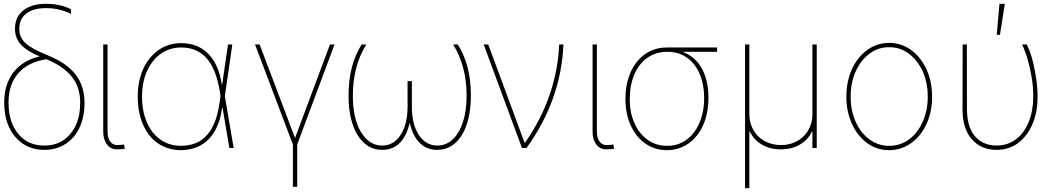

<svg xmlns="http://www.w3.org/2000/svg" viewBox="-20 -780 5585 1012"><path d="M213.8 9.9Q127.8 9.9 72.1 -45.8Q2.1 -115.8 2.1 -240.1Q2.1 -334.2 50.1 -397.7Q98.4 -461.3 187.5 -482.2V-483.7Q122.2 -510.3 90.6 -544.7Q58.9 -579.2 58.9 -627.8Q58.9 -691.4 103 -725.5Q147 -759.9 223 -759.9Q298.7 -759.9 354.4 -730.8V-706.7Q293.3 -737.2 222.3 -737.2Q157 -737.2 119.3 -709.2Q81.7 -681.5 81.7 -625.7Q81.7 -582.4 115.1 -552.2Q148.4 -521.7 234.4 -487.2Q332.4 -447.1 378.6 -387.1Q425.4 -326.7 425.4 -237.2Q425.4 -198.5 418.3 -165.5Q411.2 -132.5 398.3 -105.3Q385.3 -78.1 366.7 -57Q348 -35.9 324.9 -21Q277.3 9.9 213.8 9.9ZM213.8 -12.8Q273.4 -12.8 315 -41.5Q356.2 -70.7 379.3 -119.3Q402.7 -169.7 402.7 -239.3Q402.7 -319.6 359.7 -374.3Q316.4 -429.3 225.1 -468Q128.2 -453.1 76.3 -393.8Q24.9 -334.9 24.9 -240.1Q24.9 -169.4 48.3 -119Q70.7 -70.3 112.2 -41.5Q153.8 -12.8 213.8 -12.8Z M595.2 7.1Q563.2 7.1 543.3 -19.2Q524.1 -45.1 524.1 -85.2V-545.5H546.9V-85.2Q546.9 -69.2 550.6 -56.3Q554.3 -43.3 560.7 -34.3Q567.1 -25.2 576 -20.4Q584.9 -15.6 595.2 -15.6Q613.3 -15.6 622.9 -16.9Q632.5 -18.1 633.5 -18.5L637.8 4.3Q636.4 4.6 625.4 5.9Q614.3 7.1 595.2 7.1Z M934.7 11.4Q897.7 11.4 866.8 1.6Q835.9 -8.2 810.7 -25.7Q785.5 -43.3 766.3 -68.2Q747.2 -93 734 -123.6Q706 -186.4 706 -271.3Q706 -314.6 714 -351.9Q721.9 -389.2 736.5 -420.1Q751.1 -451 771.3 -475.1Q791.5 -499.3 816.4 -516.7Q868.3 -552.6 934.7 -552.6Q1023.4 -552.6 1078.8 -495.4Q1134.2 -438.2 1149.1 -333.8H1150.9L1181.8 -545.5H1204.5L1165.1 -272.7L1211.6 0H1188.9L1153.1 -211.6H1150.6Q1141.7 -147 1120.2 -104.4Q1098.7 -61.8 1069.2 -36.2Q1039.8 -10.7 1005 0.2Q970.2 11 934.7 11.4ZM934.7 -11.4Q969.8 -11.7 1002.3 -22.2Q1034.8 -32.7 1061.6 -58.2Q1088.4 -83.8 1108.1 -127.7Q1127.8 -171.5 1137.1 -238.6L1142.4 -275.2L1137.8 -302.6Q1118.3 -418.3 1068 -474.1Q1017.8 -529.8 934.7 -529.8Q903.1 -529.8 875.7 -520.8Q848.4 -511.7 825.6 -495.4Q802.9 -479 785.2 -456.1Q767.4 -433.2 755 -405.5Q728.7 -346.9 728.7 -271.3Q728.3 -212.7 743.3 -164.6Q758.2 -116.5 785.3 -82.2Q812.5 -47.9 850.5 -29.5Q888.5 -11 934.7 -11.4Z M1546.5 204.5H1523.8V-18.5L1324.2 -545.5H1348.4L1535.2 -52.6L1719.1 -545.5H1743.3L1546.5 -18.5Z M2284.4 9.9Q2229.4 9.9 2192.5 -26.5Q2155.5 -62.9 2139.6 -132.8Q2123.6 -62.9 2086.8 -26.5Q2050.1 9.9 1994.7 9.9Q1953.8 10.3 1920.8 -10.1Q1887.8 -30.5 1864.7 -68Q1841.6 -105.5 1829.2 -158.7Q1816.8 -212 1817.1 -277Q1817.1 -436.1 1886 -545.5H1910.9Q1874.6 -488.3 1857.6 -420.8Q1839.8 -351.6 1839.8 -276.3Q1839.8 -154.8 1882.8 -83.8Q1926.1 -12.8 1994 -12.8Q2055.4 -12.8 2091.6 -68.9Q2128.2 -124.6 2128.2 -218.8V-352.3H2150.9V-218.8Q2150.9 -124.6 2187.5 -68.9Q2224.4 -12.8 2285.2 -12.8Q2331 -12.8 2365.8 -44.9Q2400.6 -77.1 2420.1 -137.4Q2439.3 -195.3 2439.3 -274.9V-279.1Q2438.2 -435 2368.3 -545.5H2393.1Q2462 -436.1 2462 -277Q2462 -212 2449.8 -158.7Q2437.5 -105.5 2414.4 -68Q2391.3 -30.5 2358.3 -10.1Q2325.3 10.3 2284.4 9.9Z M2755.3 0H2731.2L2529.5 -545.5H2553.6L2744.7 -28.4H2747.5Q2833.1 -150.2 2877.5 -282.3Q2922.6 -414.4 2927.2 -545.5H2949.9Q2937.1 -252.1 2755.3 0Z M3174.4 7.1Q3142.4 7.1 3122.5 -19.2Q3103.3 -45.1 3103.3 -85.2V-545.5H3126.1V-85.2Q3126.1 -69.2 3129.8 -56.3Q3133.5 -43.3 3139.9 -34.3Q3146.3 -25.2 3155.2 -20.4Q3164.1 -15.6 3174.4 -15.6Q3192.5 -15.6 3202.1 -16.9Q3211.6 -18.1 3212.7 -18.5L3217 4.3Q3215.6 4.6 3204.5 5.9Q3193.5 7.1 3174.4 7.1Z M3495.4 11.4Q3461.6 11.4 3432.7 2Q3403.8 -7.5 3379.6 -24.7Q3355.5 -41.9 3336.6 -65.9Q3317.8 -89.8 3304.7 -118.6Q3276.6 -179 3276.6 -259.2Q3276.3 -318.9 3292.3 -368.8Q3308.2 -418.7 3337.2 -454.5Q3366.1 -490.4 3406.4 -510.3Q3446.7 -530.2 3495.4 -529.8H3759.6V-507.1H3576.3Q3645.2 -481.9 3679.7 -418.3Q3714.1 -355.1 3714.1 -265.6Q3714.1 -223 3706.7 -186.1Q3699.2 -149.1 3685.4 -118.8Q3671.5 -88.4 3652.2 -64.5Q3632.8 -40.5 3609 -23.8Q3559.3 11.4 3495.4 11.4ZM3495.4 -11.4Q3539.8 -10.7 3576.2 -29.7Q3612.6 -48.7 3638.1 -82.7Q3663.7 -116.8 3677.7 -163.4Q3691.8 -209.9 3691.4 -264.9Q3691.4 -315.7 3678.6 -359.9Q3665.8 -404.1 3641.3 -436.8Q3616.8 -469.5 3580.8 -488.3Q3544.7 -507.1 3498.2 -507.1Q3465.9 -507.1 3438.9 -498.4Q3411.9 -489.7 3390.1 -473.9Q3368.3 -458.1 3351.6 -436.1Q3334.9 -414.1 3323.5 -387.4Q3299.4 -331 3299.4 -257.8Q3299 -203.1 3313.7 -157.7Q3328.5 -112.2 3354.8 -79.5Q3381 -46.9 3417.1 -28.9Q3453.1 -11 3495.4 -11.4Z M3907 0ZM3929.7 211.6H3907V-545.5H3929.7V-179Q3929.7 -142.8 3942.3 -112.6Q3954.9 -82.4 3977.1 -60.9Q3999.3 -39.4 4029.7 -27.5Q4060 -15.6 4095.9 -15.6Q4132.5 -15.3 4163 -27.5Q4193.5 -39.8 4215.7 -61.8Q4237.9 -83.8 4250.2 -113.8Q4262.4 -143.8 4262.1 -179V-545.5H4284.8V0H4262.1V-86.6H4259.2Q4240.4 -44.7 4197.4 -18.8Q4155.2 7.1 4095.9 7.1Q4036.9 7.1 3994 -18.8Q3951.3 -45.1 3932.5 -86.6H3929.7Z M4440.7 0ZM4666.9 11.4Q4634.2 11.7 4604.6 2Q4574.9 -7.8 4549.9 -26.3Q4524.9 -44.7 4504.4 -70.7Q4484 -96.6 4470 -128Q4456 -159.4 4448.3 -195.8Q4440.7 -232.2 4441.1 -271.3Q4441.1 -313.6 4449.2 -350.7Q4457.4 -387.8 4471.9 -418.7Q4486.5 -449.6 4506.7 -474.4Q4527 -499.3 4551.5 -517Q4603 -554 4666.9 -554Q4700.6 -554 4730.1 -543.7Q4759.6 -533.4 4784.3 -515.1Q4808.9 -496.8 4828.8 -471.2Q4848.7 -445.7 4862.9 -415.5Q4892.8 -351.6 4892.8 -271.3Q4893.1 -230.1 4885.3 -193.2Q4877.5 -156.2 4862.7 -124.8Q4848 -93.4 4827.4 -68Q4806.8 -42.6 4781.4 -24.9Q4756 -7.1 4727.1 2.3Q4698.2 11.7 4666.9 11.4ZM4666.9 -11.4Q4696.4 -11 4723 -20.1Q4749.6 -29.1 4772.4 -46Q4795.1 -62.9 4813.2 -86.6Q4831.3 -110.4 4844.1 -139.6Q4856.9 -168.7 4863.6 -202.1Q4870.4 -235.4 4870 -271.3Q4870 -310 4862.7 -343.9Q4855.5 -377.8 4842.2 -406.4Q4828.8 -435 4810.5 -457.9Q4792.3 -480.8 4770.6 -497.2Q4724.8 -531.2 4666.9 -531.2Q4623.2 -532 4585.9 -511.7Q4548.7 -491.5 4521.3 -456.1Q4494 -420.8 4478.5 -373.2Q4463.1 -325.6 4463.8 -271.3Q4463.4 -233.7 4470.5 -199.6Q4477.6 -165.5 4490.8 -136.5Q4503.9 -107.6 4522.5 -84.2Q4541.2 -60.7 4563.7 -44.6Q4586.3 -28.4 4612.4 -19.7Q4638.5 -11 4666.9 -11.4Z M5053.3 0ZM5232.2 9.9Q5152 9.9 5102.6 -45.8Q5053.3 -101.6 5053.3 -203.8L5054 -545.5H5076L5076.7 -204.5Q5077.1 -110.1 5119.3 -61.4Q5161.2 -13.5 5232.6 -12.8Q5262.4 -12.8 5288.4 -21.5Q5314.3 -30.2 5335.8 -46.5Q5357.2 -62.9 5374.3 -86.3Q5391.3 -109.7 5403.1 -139.6Q5426.1 -198.2 5426.1 -271.7Q5426.1 -318.9 5418.7 -366.8Q5401.6 -473 5367.2 -545.5H5392Q5424.4 -481.2 5441.4 -367.9Q5448.9 -317.1 5448.9 -268.8Q5448.9 -190 5422.9 -128.2Q5396.3 -64.6 5347.7 -27Q5299 9.9 5232.2 9.9ZM5250.7 -596.6H5233.7L5247.9 -759.9H5276.3Z"/></svg>

Font: Linik Sans Thin
Style: Regular
Weight: 100
Designer: Fonts by Rasmus Andersson / Changes by Cristiano Sobral with parts from Marc Monis
Foundry: rsms
Version: Version 3.020; ttfautohint (v1.6)